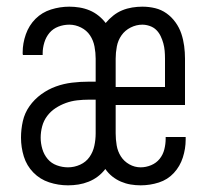

<svg xmlns="http://www.w3.org/2000/svg" viewBox="-20 -548 634 576"><path d="M184 8Q155 8 127.5 -1Q100 -10 80 -30.5Q60 -51 51.5 -78.5Q43 -106 43 -135Q43 -160 48.5 -184.5Q54 -209 68.5 -229.5Q83 -250 103.5 -265Q124 -280 147.5 -288.5Q171 -297 196 -300Q221 -303 246 -303H267V-372Q267 -390 263.5 -408.5Q260 -427 250 -442Q240 -457 223 -465.5Q206 -474 188 -474Q171 -474 155 -468Q139 -462 128.5 -449.5Q118 -437 113 -420.5Q108 -404 108 -388V-383H49Q48 -385 48 -387Q48 -389 48 -391Q48 -418 57.5 -445Q67 -472 86.5 -491.5Q106 -511 133 -519.5Q160 -528 188 -528Q203 -528 218.5 -525.5Q234 -523 248.5 -517Q263 -511 275.5 -501Q288 -491 297 -479Q307 -491 319.5 -501Q332 -511 346.5 -517Q361 -523 376.5 -525.5Q392 -528 407 -528Q427 -528 445.5 -523.5Q464 -519 479.5 -508Q495 -497 506.5 -481Q518 -465 524 -447Q530 -429 532.5 -410Q535 -391 535 -372V-233H327V-148Q327 -130 330 -112Q333 -94 342.5 -79Q352 -64 368 -55Q384 -46 402 -46Q418 -46 433.5 -52.5Q449 -59 459 -71.5Q469 -84 473 -100Q477 -116 477 -132V-137H537V-129Q537 -102 528.5 -75.5Q520 -49 501.5 -29Q483 -9 456.5 -0.5Q430 8 402 8Q387 8 372 5.5Q357 3 343 -3Q329 -9 317 -18.5Q305 -28 296 -41Q286 -28 273.5 -18.5Q261 -9 246 -3Q231 3 215.5 5.5Q200 8 184 8ZM327 -287H475V-372Q475 -384 474 -395.5Q473 -407 470 -418Q467 -429 462 -439.5Q457 -450 449 -458Q441 -466 429.5 -470Q418 -474 407 -474Q389 -474 372 -465.5Q355 -457 344.5 -442Q334 -427 330.5 -408.5Q327 -390 327 -372ZM184 -46Q203 -46 220.5 -54Q238 -62 248.5 -77Q259 -92 263 -110.5Q267 -129 267 -148V-249H246Q229 -249 211.5 -247Q194 -245 177.5 -239Q161 -233 146.5 -223.5Q132 -214 121.5 -200Q111 -186 106.5 -169Q102 -152 102 -135Q102 -118 107 -101Q112 -84 123 -71Q134 -58 150.5 -52Q167 -46 184 -46Z"/></svg>

Font: Iosevka QP Light
Style: Regular
Weight: 300
Designer: Belleve Invis
Foundry: Belleve Invis
Version: Version 20.0.0; ttfautohint (v1.8.4)